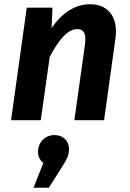

<svg xmlns="http://www.w3.org/2000/svg" viewBox="-20 -566 610 904"><path d="M526 -417Q526 -401 523 -381L470 0H330L380 -355Q382 -375 382 -380Q382 -407 372 -418Q362 -429 343 -429Q282 -429 214 -298L172 0H32L106 -530H227L223 -434Q259 -487 305 -516.5Q351 -546 404 -546Q461 -546 493.5 -512Q526 -478 526 -417ZM305 135Q305 157 296.5 176.5Q288 196 267 228L210 318H138L184 201Q159 181 159 150Q159 115 181.5 92.5Q204 70 237 70Q267 70 286 88.5Q305 107 305 135Z"/></svg>

Font: Fira Sans SemiBold
Style: Italic
Weight: 600
Italic angle: -8°
Designer: bBox Type GmbH & Carrois Corporate GbR & Edenspiekermann AG
Foundry: bBox Type GmbH & Carrois Corporate GbR & Edenspiekermann AG
Version: Version 4.301